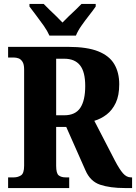

<svg xmlns="http://www.w3.org/2000/svg" viewBox="-20 -951 688 971"><path d="M21 0V-54H51Q70 -54 86 -64Q102 -74 102 -113V-600Q102 -626 93.5 -639Q85 -652 73.5 -656Q62 -660 51 -660H21V-714H325Q420 -714 476.5 -691.5Q533 -669 558 -626.5Q583 -584 583 -525Q583 -468 565.5 -431Q548 -394 519.5 -372Q491 -350 457 -340L561 -139Q584 -95 602 -74.5Q620 -54 642 -54H648V0H612Q536 0 486 -17Q436 -34 412 -90L315 -309H264V-113Q264 -74 277 -64Q290 -54 311 -54H330V0ZM305 -368Q361 -368 386 -405.5Q411 -443 411 -516Q411 -588 384.5 -621Q358 -654 305 -654H264V-368ZM230 -771Q220 -794 201.5 -820.5Q183 -847 163 -873Q143 -899 129 -918V-931H201Q212 -919 229.5 -902.5Q247 -886 265 -868.5Q283 -851 296 -837Q309 -851 327.5 -868.5Q346 -886 363.5 -902.5Q381 -919 392 -931H464V-918Q451 -899 430.5 -873Q410 -847 391.5 -820.5Q373 -794 364 -771Z"/></svg>

Font: Noto Serif Georgian Condensed ExtraBold
Style: Regular
Weight: 800
Width: 3
Designer: Monotype Design Team, Akaki Razmadze
Foundry: Google LLC
Version: Version 2.003; ttfautohint (v1.8.4.7-5d5b)